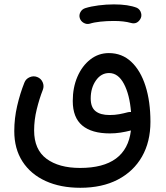

<svg xmlns="http://www.w3.org/2000/svg" viewBox="-20 -619 772 893"><path d="M351.1 -534.7Q346.7 -548.8 354 -562.5Q361.3 -576.2 376.5 -581.1Q402.8 -589.4 438.7 -594Q474.6 -598.6 509.8 -598.6Q577.1 -598.6 617.2 -582.5Q631.8 -574.7 636.2 -558.3Q640.6 -542 631.3 -528.3Q615.7 -504.9 589.4 -512.2Q557.1 -521.5 509.8 -521.5Q476.6 -521.5 446.8 -518.3Q417 -515.1 397.5 -508.8Q382.8 -504.9 369.1 -512.7Q355.5 -520.5 351.1 -534.7ZM46.4 -9.3Q46.4 -68.4 59.8 -126.2Q73.2 -184.1 93.3 -234.4Q100.1 -252.4 118.2 -260Q136.2 -267.6 153.3 -260.7Q170.9 -253.9 178.5 -236.3Q186 -218.8 179.2 -201.2Q163.1 -160.2 150.9 -110.8Q138.7 -61.5 138.7 -12.2Q138.7 76.7 196.3 119.4Q253.9 162.1 352.5 162.1Q567.9 162.1 588.9 -12.2Q564 -5.9 540 -2.2Q516.1 1.5 490.7 1.5Q406.7 1.5 362.5 -35.4Q318.4 -72.3 318.4 -149.4Q318.4 -211.9 340.1 -262.2Q361.8 -312.5 399.9 -342.3Q438 -372.1 486.3 -372.1Q547.4 -372.1 590.6 -331.5Q633.8 -291 656.7 -219Q679.7 -147 679.7 -52.2Q679.7 40.5 640.4 109.4Q601.1 178.2 528.1 216.3Q455.1 254.4 353.5 254.4Q261.2 254.4 192.1 222.9Q123 191.4 84.7 132.3Q46.4 73.2 46.4 -9.3ZM401.9 -161.1Q401.9 -120.1 424.3 -102.1Q446.8 -84 489.7 -84Q514.2 -84 534.9 -87.9Q555.7 -91.8 575.7 -97.2Q582.5 -98.6 589.4 -98.1Q583 -178.7 556.4 -229Q529.8 -279.3 487.3 -279.3Q450.2 -279.3 426 -244.6Q401.9 -210 401.9 -161.1Z"/></svg>

Font: Mikhak-DS2-FD Medium
Style: Regular
Weight: 500
Designer: Amin Abedi
Version: Version 3.4